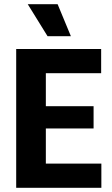

<svg xmlns="http://www.w3.org/2000/svg" viewBox="-20 -893 532 913"><path d="M57 0V-660H198V0ZM152 0V-115H462V0ZM152 -282V-388H425V-282ZM152 -545V-660H461V-545ZM206 -721 112 -873H254L317 -721Z"/></svg>

Font: Bricolage Grotesque 36pt SemiCondensed
Style: Bold
Weight: 700
Width: 4
Designer: Mathieu Triay
Foundry: Atelier Triay
Version: Version 1.001;gftools[0.9.33.dev8+g029e19f]